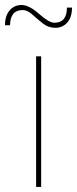

<svg xmlns="http://www.w3.org/2000/svg" viewBox="-33 -740 305 760"><path d="M129.9 0H109.9V-517.1H129.9ZM182.1 -649.9Q231.9 -649.9 231.9 -710H252Q252 -671.9 233.4 -650.9Q214.8 -629.9 186.5 -629.9Q158.2 -629.9 136.2 -647.5Q114.3 -665 94.7 -682.6Q75.2 -700.2 57.1 -700.2Q7.3 -700.2 6.8 -640.1H-13.2Q-13.2 -678.2 5.4 -699.2Q23.4 -720.2 52.7 -720.2Q82 -720.2 121.6 -685.1Q161.1 -649.9 182.1 -649.9Z"/></svg>

Font: Montserrat-Hairline
Style: Regular
Weight: 250
Designer: Julieta Ulanovsky
Foundry: Julieta Ulanovsky
Version: Version 1.000;PS 002.000;hotconv 1.0.70;makeotf.lib2.5.58329